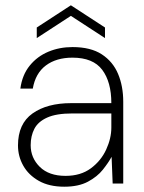

<svg xmlns="http://www.w3.org/2000/svg" viewBox="-20 -694 546 726"><path d="M223 12Q166 12 127 -10Q88 -32 68 -67.5Q48 -103 48 -144Q48 -226 103 -265Q158 -304 249 -304H401Q401 -384 366.5 -430Q332 -476 254 -476Q193 -476 153.5 -446.5Q114 -417 104 -359H57Q64 -411 92.5 -446Q121 -481 163 -498.5Q205 -516 254 -516Q323 -516 365 -488.5Q407 -461 426.5 -414.5Q446 -368 446 -309V0H406L402 -101Q390 -79 369 -52.5Q348 -26 312.5 -7Q277 12 223 12ZM228 -29Q285 -29 323.5 -57.5Q362 -86 381.5 -128.5Q401 -171 401 -212V-265H253Q193 -265 158.5 -249.5Q124 -234 110 -207Q96 -180 96 -145Q96 -97 130.5 -63Q165 -29 228 -29ZM119 -550V-590L248 -674L377 -590V-550L248 -634Z"/></svg>

Font: DM Sans ExtraLight
Style: Regular
Weight: 200
Designer: Colophon Foundry, Jonny Pinhorn
Foundry: Colophon Foundry
Version: Version 4.004; ttfautohint (v1.8.4.7-5d5b)